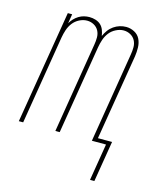

<svg xmlns="http://www.w3.org/2000/svg" viewBox="-106 -605 713 853"><g transform="rotate(15 250.0 -179.0)"><path d="M389 170 417 0H352L420 -415Q423 -432 423 -449Q423 -466 415.5 -480Q408 -494 393.5 -502Q379 -510 362 -510Q345 -510 327 -501Q309 -492 297.5 -477Q286 -462 280 -444Q274 -426 271 -408L204 0H184L252 -415Q255 -432 255 -449Q255 -466 247.5 -480Q240 -494 225.5 -502Q211 -510 194 -510Q176 -510 158.5 -501Q141 -492 129.5 -477Q118 -462 112 -444Q106 -426 103 -408L36 0H16L102 -520H122L115 -477Q122 -489 131 -498.5Q140 -508 151.5 -515Q163 -522 175.5 -525Q188 -528 200 -528Q215 -528 229 -523.5Q243 -519 252.5 -510Q262 -501 267 -488Q272 -475 274 -461Q280 -475 289.5 -488Q299 -501 312 -510Q325 -519 339.5 -523.5Q354 -528 369 -528Q389 -528 407 -518.5Q425 -509 433.5 -491.5Q442 -474 442.5 -453Q443 -432 440 -412L375 -18H440L409 170Z"/></g></svg>

Font: Iosevka SS18 Thin
Style: Italic
Weight: 100
Italic angle: -9°
Monospace: yes
Designer: Belleve Invis
Foundry: Belleve Invis
Version: Version 25.1.1; ttfautohint (v1.8.4)